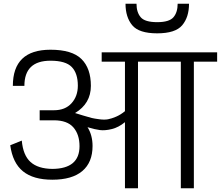

<svg xmlns="http://www.w3.org/2000/svg" viewBox="-20 -1011 1186 1031"><path d="M651 -414Q628 -395 603.5 -384.5Q579 -374 560 -370.5Q541 -367 514 -370.5Q487 -374 472.5 -377.5Q458 -381 427 -390.5Q396 -400 383 -404Q468 -455 468 -550Q468 -644 417.5 -694Q367 -744 251 -744Q49 -744 49 -550H111Q111 -685 251 -685Q333 -685 365.5 -651Q398 -617 398 -551Q398 -494 364 -456.5Q330 -419 270 -419H193V-365H269Q341 -365 374 -327Q407 -289 407 -226Q407 -105 261 -104Q184 -105 144 -141Q104 -177 97 -256L35 -231Q48 -136 103.5 -91Q159 -46 261 -46Q367 -46 422 -92.5Q477 -139 477 -227Q477 -285 450 -328Q489 -316 516.5 -312.5Q544 -309 580.5 -318Q617 -327 651 -355V0H721V-680H951V0H1021V-680H1146V-730H526V-680H651ZM995 -991Q995 -919 958.5 -875.5Q922 -832 824 -832Q726 -832 690 -875.5Q654 -919 654 -991H713Q713 -945 735.5 -918.5Q758 -892 824 -892Q889 -892 911.5 -918.5Q934 -945 934 -991Z"/></svg>

Font: Glegoo
Style: Regular
Weight: 400
Version: Version 2.0.1; ttfautohint (v0.9) -r 48 -G 60